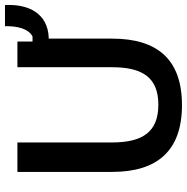

<svg xmlns="http://www.w3.org/2000/svg" viewBox="-10 -730 752 772"><g transform="rotate(-90 366.0 -344.0)"><path d="M329.2 11.7C513.3 11.7 596.7 -87.5 596.7 -269.2V-524.2H603.3C695 -529.2 736.7 -600.8 731.7 -700H646.7C647.5 -650 636.7 -605 605 -589.2H585V-650H481.7V-269.2C481.7 -145.8 439.2 -83.3 330.8 -83.3C222.5 -83.3 179.2 -145.8 179.2 -269.2V-650H60.8V-269.2C60.8 -87.5 145.8 11.7 329.2 11.7Z"/></g></svg>

Font: Familjen Grotesk Medium
Style: Regular
Weight: 500
Designer: Anders Wikstroem, Jonas Baeckman, Matilda Gysing, Kristian Moeller
Foundry: Familjen STHLM AB
Version: Version 2.000